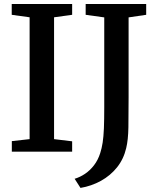

<svg xmlns="http://www.w3.org/2000/svg" viewBox="-20 -763 794 966"><path d="M129 -63V-676L39 -688.5V-743H343V-688.5L252 -676V-63L343 -52V0H39.5V-53ZM355.5 136.5Q382.5 128.5 407.8 111.5Q433 94.5 453 68.5Q473 42.5 484 8Q492 -16.5 496.5 -45.8Q501 -75 502.8 -117.5Q504.5 -160 504.5 -224.5V-675.5L411 -688.5V-743H715.5V-688.5L627 -675.5V-274.5Q627 -186.5 626 -122.8Q625 -59 615 -18Q602 37.5 568.8 79Q535.5 120.5 488 146.8Q440.5 173 385 182.5Z"/></svg>

Font: Merriweather 20pt SemiBold
Style: Regular
Weight: 600
Version: Version 2.100